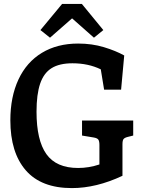

<svg xmlns="http://www.w3.org/2000/svg" viewBox="-20 -953 732 983"><path d="M662 -336V-259L634 -252Q618 -248 612.5 -241Q607 -234 607 -214V-53Q473 10 348 10Q191 10 112 -81Q33 -172 33 -337Q33 -457 74.5 -546Q116 -635 194.5 -682.5Q273 -730 380 -730Q451 -730 512 -711.5Q573 -693 616 -669L600 -494H513L496 -598Q432 -629 351 -629Q284 -629 244 -604Q204 -579 185.5 -524.5Q167 -470 167 -381Q167 -235 217.5 -164Q268 -93 380 -93Q435 -93 489 -111V-211Q489 -230 483.5 -238Q478 -246 460 -249L400 -259V-336ZM461 -760 349 -859 236 -760 187 -799 298 -933H399L509 -799Z"/></svg>

Font: Enriqueta SemiBold
Style: Regular
Weight: 600
Designer: Viviana Monsalve, Gustavo Ibarra
Foundry: 72Puntos
Version: Version 2.000